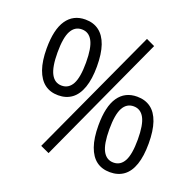

<svg xmlns="http://www.w3.org/2000/svg" viewBox="-131 -865 1043 1027"><g transform="rotate(20 390.5 -352.0)"><path d="M249 25 199 2 535 -729 584 -706ZM191 -283Q145 -283 113.5 -307Q82 -331 65 -379Q48 -427 48 -498Q48 -606 85 -660Q122 -714 191 -714Q237 -714 269 -690Q301 -666 317.5 -618.5Q334 -571 334 -498Q334 -427 317 -378.5Q300 -330 268 -306.5Q236 -283 191 -283ZM191 -338Q231 -338 251.5 -376Q272 -414 272 -498Q272 -582 251.5 -620Q231 -658 191 -658Q151 -658 130.5 -620Q110 -582 110 -498Q110 -415 130.5 -376.5Q151 -338 191 -338ZM592 9Q546 9 514.5 -14.5Q483 -38 466 -86Q449 -134 449 -206Q449 -314 486 -367.5Q523 -421 592 -421Q638 -421 670 -397.5Q702 -374 718.5 -326Q735 -278 735 -206Q735 -134 718.5 -86Q702 -38 670 -14.5Q638 9 592 9ZM592 -46Q632 -46 652.5 -84Q673 -122 673 -206Q673 -290 652.5 -328Q632 -366 592 -366Q552 -366 531.5 -328Q511 -290 511 -206Q511 -122 531.5 -84Q552 -46 592 -46Z"/></g></svg>

Font: Nunito Sans 10pt Condensed
Style: Regular
Weight: 400
Width: 3
Designer: Vernon Adams
Foundry: Vernon Adams
Version: Version 3.101;gftools[0.9.27]